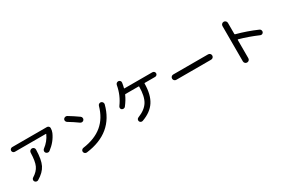

<svg xmlns="http://www.w3.org/2000/svg" viewBox="103 -2002 4795 3265"><g transform="rotate(-30 2500.0 -370.0)"><path d="M168.9 -620.1Q149.4 -620.1 135.7 -633.8Q122.1 -647.5 122.1 -666Q122.1 -684.6 135.7 -698.2Q149.4 -711.9 168.9 -711.9H850.6Q870.1 -711.9 884.3 -698.2Q898.4 -684.6 898.4 -666Q898.4 -618.2 880.9 -578.1Q819.3 -437.5 684.6 -336.9Q668 -324.2 646.5 -328.1Q625 -332 611.3 -348.6Q599.6 -365.2 603 -385.7Q606.4 -406.2 623 -418.9Q729.5 -498 781.2 -613.3Q784.2 -620.1 775.4 -620.1ZM393.6 -471.7Q394.5 -494.1 410.2 -509.8Q425.8 -525.4 447.8 -525.4Q469.7 -525.4 484.9 -509.8Q500 -494.1 499 -471.7Q495.1 -277.3 445.8 -177.7Q396.5 -78.1 269.5 -3.9Q252.9 5.9 232.9 1Q212.9 -3.9 202.1 -21.5Q192.4 -37.1 197.3 -56.2Q202.1 -75.2 217.8 -85Q315.4 -144.5 352.5 -225.6Q389.6 -306.6 393.6 -471.7Z M1895.5 -555.7Q1769.5 -66.4 1223.6 2Q1202.1 3.9 1186.5 -8.8Q1170.9 -21.5 1168 -41Q1165 -60.5 1178.2 -76.7Q1191.4 -92.8 1210.9 -95.7Q1448.2 -127.9 1593.3 -248.5Q1738.3 -369.1 1796.9 -582Q1801.8 -601.6 1819.8 -612.3Q1837.9 -623 1857.9 -618.2Q1877.9 -613.3 1889.2 -594.7Q1900.4 -576.2 1895.5 -555.7ZM1190.4 -617.2Q1173.8 -627.9 1168.5 -647.9Q1163.1 -668 1173.8 -684.6Q1185.5 -701.2 1206.1 -706.5Q1226.6 -711.9 1245.1 -701.2Q1340.8 -643.6 1435.5 -576.2Q1452.1 -564.5 1456.1 -543.5Q1460 -522.5 1447.8 -505.4Q1435.5 -488.3 1414.6 -485.4Q1393.6 -482.4 1377 -494.1Q1291 -556.6 1190.4 -617.2Z M2870.1 -622.1Q2889.6 -622.1 2903.3 -608.4Q2917 -594.7 2917 -575.7Q2917 -556.6 2903.3 -543.5Q2889.6 -530.3 2870.1 -530.3H2667Q2659.2 -530.3 2659.2 -521.5Q2657.2 -304.7 2575.2 -178.2Q2493.2 -51.8 2315.4 11.7Q2296.9 18.6 2278.8 10.7Q2260.7 2.9 2253.9 -15.6Q2247.1 -33.2 2254.9 -51.3Q2262.7 -69.3 2281.2 -76.2Q2429.7 -133.8 2491.2 -233.9Q2552.7 -334 2553.7 -522.5Q2553.7 -530.3 2544.9 -530.3H2289.1Q2281.2 -530.3 2278.3 -523.4Q2242.2 -439.5 2171.9 -348.6Q2160.2 -333 2140.1 -330.6Q2120.1 -328.1 2104 -338.9Q2087.9 -349.6 2085.9 -368.7Q2084 -387.7 2094.7 -403.3Q2204.1 -550.8 2237.3 -735.4Q2241.2 -756.8 2256.8 -769Q2272.5 -781.2 2293 -780.3Q2312.5 -778.3 2325.7 -763.2Q2338.9 -748 2335.9 -727.5Q2329.1 -679.7 2316.4 -629.9Q2314.5 -622.1 2322.3 -622.1Z M3158.2 -307.6Q3135.7 -307.6 3120.6 -322.8Q3105.5 -337.9 3105.5 -359.9Q3105.5 -381.8 3120.6 -397Q3135.7 -412.1 3158.2 -412.1H3841.8Q3864.3 -412.1 3879.4 -397Q3894.5 -381.8 3894.5 -359.9Q3894.5 -337.9 3879.4 -322.8Q3864.3 -307.6 3841.8 -307.6Z M4348.6 40Q4325.2 40 4310.1 23.9Q4294.9 7.8 4294.9 -13.7V-706.1Q4294.9 -728.5 4310.5 -744.1Q4326.2 -759.8 4348.6 -759.8Q4371.1 -759.8 4386.7 -744.1Q4402.3 -728.5 4402.3 -706.1V-490.2Q4402.3 -481.4 4411.1 -478.5Q4616.2 -423.8 4810.5 -338.9Q4828.1 -331.1 4835.4 -312.5Q4842.8 -293.9 4835.9 -275.4Q4829.1 -257.8 4810.5 -250Q4792 -242.2 4774.4 -250Q4588.9 -330.1 4411.1 -378.9Q4408.2 -379.9 4405.3 -377.4Q4402.3 -375 4402.3 -372.1V-13.7Q4402.3 9.8 4386.7 24.9Q4371.1 40 4348.6 40Z"/></g></svg>

Font: Rounded Mgen+ 2m medium
Style: Regular
Weight: 500
Designer: [Source Han Sans]
Ryoko NISHIZUKA  (kana & ideographs); Paul D. Hunt (Latin, Greek & Cyrillic); Wenlong ZHANG  (bopomofo
Version: Version 1.059.20150602